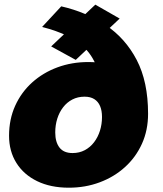

<svg xmlns="http://www.w3.org/2000/svg" viewBox="-20 -816 722 848"><path d="M206 -611 401 -795.5 508.5 -734 314.5 -551.5ZM437 -321.5Q437 -420.5 418.8 -486Q400.5 -551.5 365.2 -592Q330 -632.5 280 -656.5Q230 -680.5 166 -697L250.5 -788Q360 -763 446.8 -705.2Q533.5 -647.5 583.8 -551.2Q634 -455 634 -313.5ZM284 13Q203.5 13 144.2 -15.8Q85 -44.5 52.5 -96.2Q20 -148 20 -216.5Q20 -289 47 -348.8Q74 -408.5 122 -451.8Q170 -495 233.5 -518.5Q297 -542 370 -542Q450.5 -542 509.8 -513.5Q569 -485 601.5 -433.5Q634 -382 634 -313.5Q634 -241 607 -181.2Q580 -121.5 532 -78Q484 -34.5 420.5 -10.8Q357 13 284 13ZM300.5 -140Q330.5 -140 354.5 -152.8Q378.5 -165.5 395.5 -187.8Q412.5 -210 421.5 -238.8Q430.5 -267.5 430.5 -299.5Q430.5 -327.5 422 -347.5Q413.5 -367.5 396.5 -378.2Q379.5 -389 353.5 -389Q323.5 -389 299.5 -376.5Q275.5 -364 258.8 -342.2Q242 -320.5 233 -292Q224 -263.5 224 -231Q224 -188.5 242.8 -164.2Q261.5 -140 300.5 -140Z"/></svg>

Font: Epilogue Black
Style: Italic
Weight: 900
Italic angle: -12°
Designer: Tyler Finck
Foundry: Etcetera Type Co
Version: Version 2.111